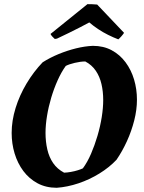

<svg xmlns="http://www.w3.org/2000/svg" viewBox="-20 -879 683 911"><path d="M249.3 12Q197.9 12 158.1 -9.4Q118.3 -30.8 90.9 -67.4Q63.5 -104.1 49.4 -150.7Q35.3 -197.4 35.3 -248.4Q35.3 -306.3 54 -366.7Q72.7 -427.1 106.3 -483.2Q139.9 -539.2 182.3 -583.4Q216.8 -605.3 257.5 -622.2Q298.2 -639 340.5 -649.5Q382.7 -659.9 420.6 -661.5Q471.1 -661.5 509.9 -640.6Q548.8 -619.7 575.7 -583.5Q602.6 -547.2 616.2 -501.6Q629.8 -455.9 629.8 -405.8Q629.8 -358.4 617 -307.9Q604.2 -257.4 582.5 -209.6Q560.8 -161.8 532.8 -120.9Q498.9 -84.9 451.9 -55.9Q404.9 -26.9 352.6 -9.3Q300.3 8.3 249.3 12ZM284.1 -59.7Q299 -60.2 316.5 -63.3Q334 -66.4 349.5 -71.3Q364.9 -76.1 373.2 -80.3Q394.4 -109 411.8 -149.1Q429.1 -189.1 442.4 -234.1Q455.7 -279.1 462.7 -323.2Q469.7 -367.3 469.7 -404.3Q469.7 -444.8 461.4 -480.3Q453.2 -515.8 434.4 -543.4Q415.6 -571.1 384.7 -587.3Q362.1 -587.3 334.9 -580.8Q307.8 -574.4 292 -566.2Q271.3 -537.5 253.7 -498.4Q236.1 -459.3 223 -415.5Q210 -371.7 203 -328.5Q196 -285.4 196 -248.5Q196 -207 204.5 -170Q213 -133.1 232.3 -105Q251.7 -76.9 284.1 -59.7ZM541.4 -692.2Q517.9 -701.2 493.1 -713.5Q468.3 -725.8 445.4 -741.1Q422.6 -756.3 403.7 -772.6Q385 -762.5 360 -749.5Q335 -736.5 306.7 -722.8Q278.4 -709.1 250.2 -695.7L239.9 -694.1Q235 -698 228.3 -705.5Q221.5 -713 219.7 -717.9L394.9 -859.3Q406.1 -859.3 418 -858.9Q430 -858.4 441.1 -857.4L568.6 -723.2Q564.8 -716.9 556.3 -707.2Q547.7 -697.5 541.4 -692.2Z"/></svg>

Font: Labrada
Style: Italic
Weight: 400
Italic angle: -7°
Designer: Mercedes Jáuregui
Foundry: Omnibus-Type Team
Version: Version 1.000